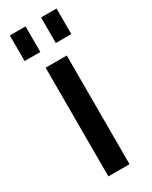

<svg xmlns="http://www.w3.org/2000/svg" viewBox="-194 -782 654 826"><g transform="rotate(-30 133.5 -368.5)"><path d="M186 -540V0H81V-540ZM95 -737V-610H17V-737ZM249 -737V-610H172V-737Z"/></g></svg>

Font: Pathway Extreme Medium
Style: Regular
Weight: 500
Designer: Eduardo Rodriguez Tunni
Foundry: Eduardo Rodriguez Tunni
Version: Version 1.001;gftools[0.9.26]